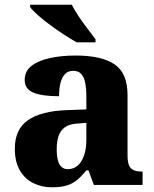

<svg xmlns="http://www.w3.org/2000/svg" viewBox="-20 -786 654 816"><path d="M200 10Q157 10 121 -8Q85 -26 64 -62.5Q43 -99 43 -154Q43 -236 98.5 -275Q154 -314 265 -318L347 -321V-375Q347 -410 342 -434.5Q337 -459 325 -472Q313 -485 291 -485Q270 -485 257 -472Q244 -459 237.5 -435Q231 -411 231 -377Q158 -377 121.5 -392.5Q85 -408 85 -446Q85 -484 114.5 -506.5Q144 -529 193 -539.5Q242 -550 301 -550Q412 -550 467 -512.5Q522 -475 522 -382V-128Q522 -101 527.5 -85.5Q533 -70 546.5 -63.5Q560 -57 582 -57H586V0H379L356 -62H347Q325 -35 305.5 -19.5Q286 -4 261.5 3Q237 10 200 10ZM268 -67Q293 -67 310.5 -82.5Q328 -98 337.5 -126Q347 -154 347 -191V-264L310 -261Q276 -259 257 -246Q238 -233 229.5 -209.5Q221 -186 221 -151Q221 -124 226 -105Q231 -86 241.5 -76.5Q252 -67 268 -67ZM306 -606Q281 -620 251 -639.5Q221 -659 191.5 -681Q162 -703 139.5 -723Q117 -743 108 -756V-766H285Q296 -744 314 -717Q332 -690 352 -664Q372 -638 386 -619V-606Z"/></svg>

Font: Noto Serif Kannada ExtraBold
Style: Regular
Weight: 800
Version: Version 2.003